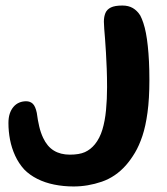

<svg xmlns="http://www.w3.org/2000/svg" viewBox="-20 -639 604 694"><path d="M246 35Q209.5 35 176 28.2Q142.5 21.5 114.8 7.5Q87 -6.5 67.5 -26.5Q47.5 -48.5 34.8 -76.2Q22 -104 16.2 -134.2Q10.5 -164.5 10.5 -194Q10.5 -213.5 15.2 -228Q20 -242.5 28.8 -252.8Q37.5 -263 49.2 -268Q61 -273 74.5 -273Q89 -273 98.5 -264Q108 -255 113 -231Q116.5 -204 121.8 -181.8Q127 -159.5 136 -140.5Q150.5 -109.5 174.5 -94.8Q198.5 -80 232.5 -80Q266.5 -80 287 -89.2Q307.5 -98.5 323 -117.5Q340.5 -139 350 -170.2Q359.5 -201.5 363.2 -240.8Q367 -280 367 -323.5Q367 -359 365.8 -390.5Q364.5 -422 363 -448.8Q361.5 -475.5 359.8 -497Q358 -518.5 356.8 -534.2Q355.5 -550 355.5 -560.5Q355.5 -578.5 361 -591.8Q366.5 -605 380.8 -612Q395 -619 422.5 -619Q444.5 -619 460.2 -609.8Q476 -600.5 487 -583Q493 -571.5 498.2 -555.8Q503.5 -540 507.5 -519.2Q511.5 -498.5 514.2 -472.8Q517 -447 518.5 -416.5Q520 -386 520 -350Q520 -282 513.2 -232.5Q506.5 -183 494.8 -147.8Q483 -112.5 467.8 -87Q452.5 -61.5 435.5 -42Q398 0.5 347.8 17.8Q297.5 35 246 35Z"/></svg>

Font: Gluten Thin
Style: Regular
Weight: 400
Version: Version 1.300